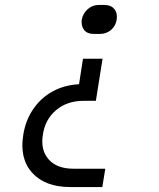

<svg xmlns="http://www.w3.org/2000/svg" viewBox="-20 -575 640 775"><path d="M360 -438Q332 -438 319.5 -454Q307 -470 310 -496Q315 -521 334 -538Q353 -555 379 -555H402Q428 -555 441.5 -538.5Q455 -522 451 -496Q447 -470 428 -454Q409 -438 383 -438ZM264 180Q162 180 110 122.5Q58 65 74 -31Q83 -89 114 -134.5Q145 -180 192.5 -206Q240 -232 299 -235L315 -338H394L367 -168H317Q251 -168 206.5 -130.5Q162 -93 153 -31Q143 31 176.5 68.5Q210 106 276 106H405L393 180Z"/></svg>

Font: JetBrains Mono NL Light
Style: Italic
Weight: 300
Italic angle: -9°
Designer: Philipp Nurullin, Konstantin Bulenkov
Foundry: JetBrains
Version: Version 2.304; ttfautohint (v1.8.4.7-5d5b)